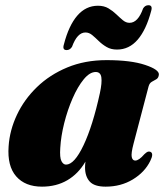

<svg xmlns="http://www.w3.org/2000/svg" viewBox="-20 -703 633 736"><path d="M492 -152.5Q482 -114.5 485 -101Q488 -87.5 498.5 -87.5Q512.5 -87.5 533.5 -112Q542 -120 546.8 -121.5Q551.5 -123 556.5 -121Q570.5 -115 556 -86Q535 -43 489.2 -15.2Q443.5 12.5 385 12.5Q341.5 12.5 323.8 -7.2Q306 -27 306 -61Q306 -70.5 307.5 -83.5Q280.5 -37 238.2 -12.2Q196 12.5 141 12.5Q76.5 12.5 42 -27Q7.5 -66.5 13 -142Q17 -203.5 44.8 -262.5Q72.5 -321.5 121.5 -369Q170.5 -416.5 238 -444.5Q305.5 -472.5 388.5 -472.5Q481.5 -472.5 536.2 -454.2Q591 -436 589 -416.5Q587.5 -404 579.2 -399.2Q571 -394.5 562 -389.5Q553 -384.5 549.5 -371.5ZM211 -135.5Q208.5 -99 215.5 -85.5Q222.5 -72 233 -72Q265 -72 300.2 -146.2Q335.5 -220.5 363 -346.5Q371.5 -386 368.5 -406.5Q365.5 -427 347 -427Q324 -427 301 -399Q278 -371 258.5 -326.5Q239 -282 226.2 -231.2Q213.5 -180.5 211 -135.5ZM428.5 -513Q405.5 -513 388.8 -522.8Q372 -532.5 358.8 -545.5Q345.5 -558.5 333.5 -568.5Q321.5 -578.5 307.5 -578.5Q276 -578.5 256 -523.5Q248 -511 235.5 -511Q218 -511 225 -533Q243.5 -605 276.2 -643Q309 -681 355.5 -681Q379 -681 395.8 -671Q412.5 -661 425.8 -648.2Q439 -635.5 451 -625.5Q463 -615.5 476.5 -615.5Q509 -615.5 528.5 -670.5Q536 -683 549 -683Q566 -683 559.5 -661Q540.5 -589 507.8 -551Q475 -513 428.5 -513Z"/></svg>

Font: Fraunces 72pt S000 Black
Style: Italic
Weight: 900
Italic angle: -16°
Version: Version 1.000; ttfautohint (v1.8.3)